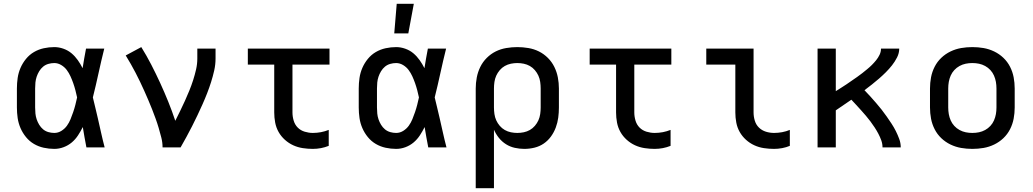

<svg xmlns="http://www.w3.org/2000/svg" viewBox="-20 -776 5440 1011"><path d="M266 8Q238 8 210.5 2Q183 -4 159 -18Q135 -32 117 -54Q99 -76 88 -101.5Q77 -127 73 -154.5Q69 -182 69 -210V-310Q69 -338 73 -365.5Q77 -393 88 -418.5Q99 -444 117 -466Q135 -488 159 -502Q183 -516 210.5 -522Q238 -528 266 -528Q290 -528 314 -519.5Q338 -511 356.5 -495.5Q375 -480 389.5 -459.5Q404 -439 415 -417Q419 -443 423.5 -468.5Q428 -494 433 -520H529Q513 -456 499 -391.5Q485 -327 469 -263Q476 -236 482 -209Q488 -182 495 -154Q504 -115 512.5 -76.5Q521 -38 531 0H435Q430 -27 425 -53.5Q420 -80 416 -107Q405 -85 391 -63.5Q377 -42 358 -26Q339 -10 315 -1Q291 8 266 8ZM266 -76Q286 -76 303.5 -87Q321 -98 332.5 -114Q344 -130 351.5 -148.5Q359 -167 365.5 -186Q372 -205 377 -224.5Q382 -244 386 -263Q382 -282 377 -301Q372 -320 365.5 -338.5Q359 -357 351 -374.5Q343 -392 331.5 -407.5Q320 -423 302.5 -433.5Q285 -444 266 -444Q250 -444 234.5 -439.5Q219 -435 207 -425Q195 -415 186.5 -401Q178 -387 173 -372Q168 -357 166.5 -341.5Q165 -326 165 -310V-210Q165 -194 166.5 -178.5Q168 -163 173 -148Q178 -133 186.5 -119Q195 -105 207 -95Q219 -85 234.5 -80.5Q250 -76 266 -76Z M836 0Q836 -26 829.5 -51.5Q823 -77 815.5 -102.5Q808 -128 799 -152.5Q790 -177 780.5 -201.5Q771 -226 760.5 -250Q750 -274 739.5 -298Q729 -322 717.5 -345.5Q706 -369 694 -392.5Q682 -416 669 -438.5Q656 -461 642 -484L724 -528Q752 -483 776.5 -435.5Q801 -388 823.5 -339Q846 -290 866 -240.5Q886 -191 903 -140Q916 -166 929 -192.5Q942 -219 954 -245.5Q966 -272 977 -299Q988 -326 997 -354Q1006 -382 1012.5 -410.5Q1019 -439 1019 -468V-520H1115V-468Q1115 -436 1108 -405Q1101 -374 1091.5 -344Q1082 -314 1070.5 -284.5Q1059 -255 1046 -226Q1033 -197 1019.5 -168.5Q1006 -140 991.5 -111.5Q977 -83 962 -55.5Q947 -28 931 0Z M1627 8Q1601 8 1574.5 4Q1548 0 1524 -11Q1500 -22 1480 -40Q1460 -58 1447 -81Q1434 -104 1429 -130.5Q1424 -157 1424 -184V-436H1285V-520H1715V-436H1520V-184Q1520 -162 1526.5 -140.5Q1533 -119 1548 -104Q1563 -89 1584.5 -82.5Q1606 -76 1627 -76Q1649 -76 1670 -80Q1691 -84 1711 -92V-8Q1691 0 1670 4Q1649 8 1627 8Z M2066 8Q2038 8 2010.5 2Q1983 -4 1959 -18Q1935 -32 1917 -54Q1899 -76 1888 -101.5Q1877 -127 1873 -154.5Q1869 -182 1869 -210V-310Q1869 -338 1873 -365.5Q1877 -393 1888 -418.5Q1899 -444 1917 -466Q1935 -488 1959 -502Q1983 -516 2010.5 -522Q2038 -528 2066 -528Q2090 -528 2114 -519.5Q2138 -511 2156.5 -495.5Q2175 -480 2189.5 -459.5Q2204 -439 2215 -417Q2219 -443 2223.5 -468.5Q2228 -494 2233 -520H2329Q2313 -456 2299 -391.5Q2285 -327 2269 -263Q2276 -236 2282 -209Q2288 -182 2295 -154Q2304 -115 2312.5 -76.5Q2321 -38 2331 0H2235Q2230 -27 2225 -53.5Q2220 -80 2216 -107Q2205 -85 2191 -63.5Q2177 -42 2158 -26Q2139 -10 2115 -1Q2091 8 2066 8ZM2066 -76Q2086 -76 2103.5 -87Q2121 -98 2132.5 -114Q2144 -130 2151.5 -148.5Q2159 -167 2165.5 -186Q2172 -205 2177 -224.5Q2182 -244 2186 -263Q2182 -282 2177 -301Q2172 -320 2165.5 -338.5Q2159 -357 2151 -374.5Q2143 -392 2131.5 -407.5Q2120 -423 2102.5 -433.5Q2085 -444 2066 -444Q2050 -444 2034.5 -439.5Q2019 -435 2007 -425Q1995 -415 1986.5 -401Q1978 -387 1973 -372Q1968 -357 1966.5 -341.5Q1965 -326 1965 -310V-210Q1965 -194 1966.5 -178.5Q1968 -163 1973 -148Q1978 -133 1986.5 -119Q1995 -105 2007 -95Q2019 -85 2034.5 -80.5Q2050 -76 2066 -76ZM2056 -600 2069 -756H2159L2130 -600Z M2485 215V-310Q2485 -339 2490.5 -368Q2496 -397 2509 -423.5Q2522 -450 2543 -471Q2564 -492 2590 -505Q2616 -518 2645.5 -523Q2675 -528 2704 -528Q2733 -528 2762.5 -523Q2792 -518 2818 -505Q2844 -492 2865 -471Q2886 -450 2899 -423.5Q2912 -397 2917.5 -368Q2923 -339 2923 -310V-210Q2923 -183 2919.5 -156.5Q2916 -130 2906.5 -104.5Q2897 -79 2881 -57Q2865 -35 2843 -20Q2821 -5 2794.5 1.5Q2768 8 2741 8Q2716 8 2691 2.5Q2666 -3 2644.5 -16.5Q2623 -30 2607 -50Q2591 -70 2581 -93V215ZM2704 -76Q2721 -76 2738 -79.5Q2755 -83 2770 -91.5Q2785 -100 2796.5 -113.5Q2808 -127 2815 -142.5Q2822 -158 2824.5 -175.5Q2827 -193 2827 -210V-310Q2827 -327 2824.5 -344.5Q2822 -362 2815 -377.5Q2808 -393 2796.5 -406.5Q2785 -420 2770 -428.5Q2755 -437 2738 -440.5Q2721 -444 2704 -444Q2687 -444 2670 -440.5Q2653 -437 2638 -428.5Q2623 -420 2611.5 -406.5Q2600 -393 2593 -377.5Q2586 -362 2583.5 -344.5Q2581 -327 2581 -310V-210Q2581 -193 2583.5 -175.5Q2586 -158 2593 -142.5Q2600 -127 2611.5 -113.5Q2623 -100 2638 -91.5Q2653 -83 2670 -79.5Q2687 -76 2704 -76Z M3427 8Q3401 8 3374.5 4Q3348 0 3324 -11Q3300 -22 3280 -40Q3260 -58 3247 -81Q3234 -104 3229 -130.5Q3224 -157 3224 -184V-436H3085V-520H3515V-436H3320V-184Q3320 -162 3326.5 -140.5Q3333 -119 3348 -104Q3363 -89 3384.5 -82.5Q3406 -76 3427 -76Q3449 -76 3470 -80Q3491 -84 3511 -92V-8Q3491 0 3470 4Q3449 8 3427 8Z M4056 8Q4029 8 4002.5 4Q3976 0 3952 -11Q3928 -22 3908 -40Q3888 -58 3875 -81Q3862 -104 3857 -130.5Q3852 -157 3852 -184V-436H3699V-520H3948V-184Q3948 -162 3954.5 -140.5Q3961 -119 3976.5 -104Q3992 -89 4013 -82.5Q4034 -76 4056 -76Q4077 -76 4098.5 -80Q4120 -84 4139 -92V-8Q4120 0 4098.5 4Q4077 8 4056 8Z M4285 0V-520H4381V-296Q4395 -305 4409.5 -314Q4424 -323 4438 -332.5Q4452 -342 4465.5 -351.5Q4479 -361 4493 -370.5Q4507 -380 4520 -390.5Q4533 -401 4546 -411.5Q4559 -422 4571 -434Q4583 -446 4593.5 -459Q4604 -472 4611.5 -487.5Q4619 -503 4619 -520H4715Q4715 -496 4703.5 -473.5Q4692 -451 4677 -432Q4662 -413 4644.5 -395.5Q4627 -378 4608.5 -362Q4590 -346 4571 -331Q4552 -316 4532 -301Q4548 -285 4563 -268Q4578 -251 4593 -234Q4608 -217 4622 -199Q4636 -181 4649 -162.5Q4662 -144 4674.5 -125Q4687 -106 4697 -86Q4707 -66 4715 -44.5Q4723 -23 4723 0H4627Q4627 -19 4620.5 -37Q4614 -55 4605 -72Q4596 -89 4585.5 -105Q4575 -121 4563.5 -136.5Q4552 -152 4539.5 -166.5Q4527 -181 4514.5 -195Q4502 -209 4489 -223Q4476 -237 4463 -251Q4442 -237 4422 -223Q4402 -209 4381 -195V0Z M5100 8Q5070 8 5041 3Q5012 -2 4985 -15Q4958 -28 4936.5 -48.5Q4915 -69 4901.5 -95.5Q4888 -122 4882.5 -151Q4877 -180 4877 -210V-310Q4877 -340 4882.5 -369Q4888 -398 4901.5 -424.5Q4915 -451 4936.5 -471.5Q4958 -492 4985 -505Q5012 -518 5041 -523Q5070 -528 5100 -528Q5130 -528 5159 -523Q5188 -518 5215 -505Q5242 -492 5263.5 -471.5Q5285 -451 5298.5 -424.5Q5312 -398 5317.5 -369Q5323 -340 5323 -310V-210Q5323 -180 5317.5 -151Q5312 -122 5298.5 -95.5Q5285 -69 5263.5 -48.5Q5242 -28 5215 -15Q5188 -2 5159 3Q5130 8 5100 8ZM5100 -76Q5118 -76 5135 -79.5Q5152 -83 5167.5 -91.5Q5183 -100 5195 -113Q5207 -126 5214 -142Q5221 -158 5224 -175Q5227 -192 5227 -210V-310Q5227 -328 5224 -345Q5221 -362 5214 -378Q5207 -394 5195 -407Q5183 -420 5167.5 -428.5Q5152 -437 5135 -440.5Q5118 -444 5100 -444Q5082 -444 5065 -440.5Q5048 -437 5032.5 -428.5Q5017 -420 5005 -407Q4993 -394 4986 -378Q4979 -362 4976 -345Q4973 -328 4973 -310V-210Q4973 -192 4976 -175Q4979 -158 4986 -142Q4993 -126 5005 -113Q5017 -100 5032.5 -91.5Q5048 -83 5065 -79.5Q5082 -76 5100 -76Z"/></svg>

Font: Iosevka Fixed Curly Md Ex
Style: Regular
Weight: 500
Width: 7
Monospace: yes
Designer: Belleve Invis
Foundry: Belleve Invis
Version: Version 30.1.2